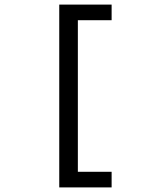

<svg xmlns="http://www.w3.org/2000/svg" viewBox="-20 -719 690 836"><path d="M238 97V-699H319V97ZM263 97V29H466V97ZM263 -631V-699H466V-631Z"/></svg>

Font: Azeret Mono Thin Light
Style: Regular
Weight: 300
Version: Version 1.002